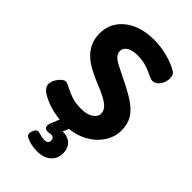

<svg xmlns="http://www.w3.org/2000/svg" viewBox="-304 -871 1232 1232"><g transform="rotate(45 312.5 -255.0)"><path d="M546.1 -716.9Q555.2 -711.7 561.8 -701.1Q568.4 -690.4 568.4 -671.1Q568.4 -646.7 558.6 -625.4Q548.7 -604.1 533.2 -591.5Q517.8 -578.9 500.1 -578.9Q490.3 -578.9 480.6 -582.8Q470.8 -586.7 452 -595.1Q422 -609.8 390.5 -618.9Q359 -628.1 314 -628.1Q285.6 -628.1 263.6 -620.7Q241.7 -613.3 228.9 -599.7Q216.2 -586 216.2 -567.6Q216.2 -544.7 232.6 -527.8Q248.9 -511 279.6 -495.6Q310.3 -480.1 352.3 -459.1Q430.3 -422.1 481.9 -388.4Q533.6 -354.7 559.2 -313.4Q584.8 -272.1 584.8 -212.2Q584.8 -169.2 564.9 -127.9Q545.1 -86.7 507.9 -53.6Q470.8 -20.6 419 -0.8Q367.2 19 302.6 19Q252.6 19 208.2 10.3Q163.8 1.6 129.3 -12.8Q94.8 -27.1 72.8 -42.3Q41.7 -65.6 41.7 -94Q41.7 -113.8 53 -134.3Q64.3 -154.8 80.1 -169.3Q95.8 -183.9 108.9 -183.9Q116.9 -183.9 127.4 -180.1Q137.9 -176.2 150.9 -168.2Q181.2 -152.2 217.1 -140.4Q252.9 -128.7 301.6 -128.7Q338.1 -128.7 363.4 -138.3Q388.8 -148 402.2 -163.5Q415.6 -179 415.6 -197.8Q415.6 -222.7 398.1 -242.1Q380.7 -261.6 345.3 -280.6Q310 -299.7 254.2 -321.1Q213.3 -338.1 175.5 -358.3Q137.7 -378.4 108.2 -405.9Q78.7 -433.3 61.4 -469.8Q44.1 -506.3 44.1 -555Q44.1 -620.1 78.8 -669.3Q113.6 -718.4 175.9 -746.2Q238.2 -774 321 -774Q383 -774 443.5 -757.9Q504 -741.9 546.1 -716.9ZM293.3 264Q269.1 264 242.6 258.7Q216.1 253.4 194.6 242.2Q182.2 235.4 179.5 224.8Q176.8 214.1 180.8 201.1Q184.8 187.1 193.9 175.8Q203 164.4 221.8 169.4Q230.8 171.9 246.9 175.8Q263.1 179.7 277.1 179.7Q294.7 179.7 303 172Q311.3 164.3 311.3 151.3Q311.3 133.3 299.1 127Q286.8 120.7 268.4 125.3Q255.4 128.6 244.1 125.4Q232.7 122.3 227.7 115.3Q223.7 107.3 224.7 96.4Q225.7 85.4 231.7 71.4L260.6 1.6H345.8L311.4 80.9L278.6 62.9Q328.3 52.3 360.3 62.2Q392.3 72 407.9 96.6Q423.4 121.2 423.4 156Q423.4 203.7 389.2 233.8Q355 264 293.3 264Z"/></g></svg>

Font: Playpen Sans Deva
Style: Regular
Weight: 400
Designer: Pooja Saxena, Gunjan Panchal, Laura Meseguer, Veronika Burian, José Scaglione
Foundry: TypeTogether
Version: Version 2.000